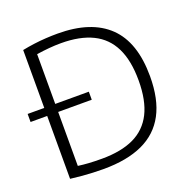

<svg xmlns="http://www.w3.org/2000/svg" viewBox="-132 -876 1000 1010"><g transform="rotate(-20 368.0 -371.0)"><path d="M2.5 -358.5V-403.5H345V-358.5ZM280 5.5Q249.5 5.5 220.8 4.2Q192 3 161.8 0.5Q131.5 -2 95.5 -6.5V-727.5Q127.5 -734 161.5 -738.5Q195.5 -743 229.2 -745Q263 -747 294.5 -747Q482 -747 578.8 -653.8Q675.5 -560.5 675.5 -370Q675.5 -241.5 631.2 -158.5Q587 -75.5 499 -35Q411 5.5 280 5.5ZM290 -48.5Q397.5 -48.5 468.8 -82.2Q540 -116 575.8 -187Q611.5 -258 611.5 -370Q611.5 -481.5 576.2 -553Q541 -624.5 470.5 -659Q400 -693.5 294 -693.5Q261.5 -693.5 227.5 -690.5Q193.5 -687.5 157 -682V-56.5Q185.5 -52.5 217 -50.5Q248.5 -48.5 290 -48.5Z"/></g></svg>

Font: Encode Sans SC SemiExpanded Light
Style: Regular
Weight: 300
Width: 6
Designer: Multiple Designers
Foundry: Impallari Type
Version: Version 3.002